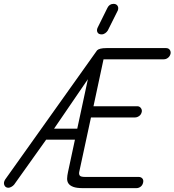

<svg xmlns="http://www.w3.org/2000/svg" viewBox="-44 -973 903 994"><path d="M816 -724Q828 -724 834.5 -715.5Q841 -707 839 -695Q836 -682 826 -674Q816 -666 804 -666H492L440 -423H667Q678 -423 685 -414Q692 -405 690 -394Q687 -380 676.5 -372.5Q666 -365 655 -365H427L366 -82Q364 -71 369 -64Q374 -57 397 -57H674Q686 -57 693 -49Q700 -41 697 -28Q694 -14 684 -6.5Q674 1 662 1H385Q353 1 335.5 -5.5Q318 -12 310.5 -23Q303 -34 303.5 -49Q304 -64 308 -82L344 -250H195L29 -17Q23 -10 14.5 -5.5Q6 -1 0 -1Q-13 -1 -19 -10Q-25 -19 -23 -30Q-22 -36 -17 -44L459 -713L458 -712Q470 -724 507 -724ZM411 -563 236 -307H356ZM512 -932Q522 -953 544 -953Q558 -953 564.5 -943Q571 -933 566 -919L514 -815Q509 -807 500.5 -801Q492 -795 482 -795Q466 -795 460.5 -806Q455 -817 462 -831Z"/></svg>

Font: VDS
Style: Thin Italic
Weight: 100
Width: 0
Designer: artmaker
Foundry: artmaker
Version: Version 1.000 2012 initial release